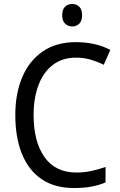

<svg xmlns="http://www.w3.org/2000/svg" viewBox="-20 -936 604 966"><path d="M362 -646Q294 -646 246 -609.5Q198 -573 173.5 -507.5Q149 -442 149 -357Q149 -223 204 -145.5Q259 -68 364 -68Q404 -68 440.5 -76Q477 -84 511 -96V-18Q477 -4 439.5 3Q402 10 352 10Q255 10 189.5 -34.5Q124 -79 90.5 -161.5Q57 -244 57 -358Q57 -464 91.5 -546.5Q126 -629 194 -676.5Q262 -724 362 -724Q460 -724 535 -685L502 -610Q472 -625 437.5 -635.5Q403 -646 362 -646ZM344 -916Q365 -916 379 -902Q393 -888 393 -859Q393 -831 379 -817Q365 -803 344 -803Q322 -803 307.5 -817Q293 -831 293 -859Q293 -888 307 -902Q321 -916 344 -916Z"/></svg>

Font: Noto Sans Khmer SemiCondensed
Style: Regular
Weight: 400
Width: 4
Designer: Danh Hong and the Monotype Design Team
Foundry: Monotype Imaging Inc.
Version: Version 2.004; ttfautohint (v1.8.4.7-5d5b)